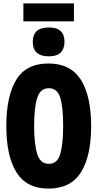

<svg xmlns="http://www.w3.org/2000/svg" viewBox="-20 -1097 570 1125"><path d="M264 8Q136 8 76.5 -87Q17 -182 17 -359Q17 -533 75 -629Q133 -725 264 -725Q393 -725 453.5 -630Q514 -535 514 -358Q514 -182 454 -87Q394 8 264 8ZM266 -137Q317 -137 333.5 -196Q350 -255 350 -359Q350 -469 333 -524.5Q316 -580 266 -580Q216 -580 198 -523Q180 -466 180 -359Q180 -253 198 -195Q216 -137 266 -137ZM266 -767Q172 -767 172 -852Q172 -936 266 -936Q314 -936 336 -914.5Q358 -893 358 -852Q358 -812 336 -789.5Q314 -767 266 -767ZM117 -972V-1077H413V-972Z"/></svg>

Font: Noto Sans Mono Condensed Black
Style: Regular
Weight: 900
Width: 3
Designer: Monotype Design Team
Foundry: Monotype Imaging Inc.
Version: Version 2.014